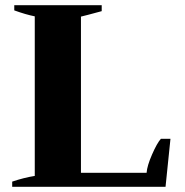

<svg xmlns="http://www.w3.org/2000/svg" viewBox="-20 -720 713 740"><path d="M27 -20Q71 -35 114 -42V-657Q79 -664 35 -680V-700H372V-677Q306 -659 292 -656V-54H545Q547 -81 566 -124.5Q585 -168 600 -185H637L618 0H27Z"/></svg>

Font: Trirong ExtraBold
Style: Regular
Weight: 800
Designer: Katatrad Team
Foundry: CadsonDemak
Version: Version 1.001